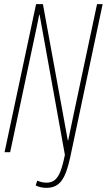

<svg xmlns="http://www.w3.org/2000/svg" viewBox="-20 -734 515 926"><path d="M203 172C269 172 296 129 319 23L475 -714H448L335 -182C327 -141 317 -98 309 -57H307L187 -714H154L2 0H29L145 -547C157 -603 164 -636 169 -663H171L293 13C274 106 255 147 204 147C188 147 172 143 160 137L152 160C164 167 183 172 203 172Z"/></svg>

Font: Noto Sans ExtraCondensed Thin
Style: Italic
Weight: 100
Width: 2
Italic angle: -12°
Designer: Monotype Design Team
Foundry: Monotype Imaging Inc.
Version: Version 2.013